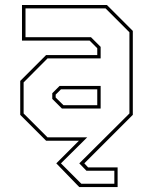

<svg xmlns="http://www.w3.org/2000/svg" viewBox="-20 -560 610 764"><path d="M295.5 184.5 204 90 294 0H163.5L60.5 -103V-238L163.5 -341H367V-368L336.5 -398.5H67.5V-540H405.5L508.5 -437V-103L315.5 90L330.5 106H448V184.5ZM303.5 171H435V119.5H324L295.5 90L495 -108.5V-431.5L400 -526.5H81.5V-412H342L380.5 -373.5V-327.5H169L74 -232V-108.5L169 -13.5H327L222.5 90ZM232.5 -141.5H367V-204.5H222.5L201.5 -183.5V-172ZM226.5 -128 188 -166.5V-189L217 -218H380.5V-128Z"/></svg>

Font: Tourney Thin
Style: Regular
Weight: 100
Designer: Tyler Finck
Foundry: Etcetera Type Co
Version: Version 1.015